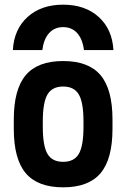

<svg xmlns="http://www.w3.org/2000/svg" viewBox="-20 -791 540 821"><path d="M250 -771Q344 -771 402 -718.5Q460 -666 465 -577H339Q333 -624 310 -649.5Q287 -675 250 -675Q213 -675 190 -649.5Q167 -624 161 -577H35Q40 -666 98 -718.5Q156 -771 250 -771ZM250 10Q141 10 90 -50.5Q39 -111 39 -240V-280Q39 -409 90 -469.5Q141 -530 250 -530Q359 -530 410 -469.5Q461 -409 461 -280V-240Q461 -111 410 -50.5Q359 10 250 10ZM250 -99Q297 -99 317 -133Q337 -167 337 -249V-271Q337 -353 317 -387Q297 -421 250 -421Q203 -421 183 -387Q163 -353 163 -271V-249Q163 -167 183 -133Q203 -99 250 -99Z"/></svg>

Font: M PLUS 1 Code SemiBold
Style: Regular
Weight: 600
Designer: Coji Morishita
Foundry: UNDERFOREST DESIGN
Version: Version 1.005